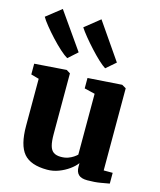

<svg xmlns="http://www.w3.org/2000/svg" viewBox="-131 -990 910 1094"><g transform="rotate(15 324.0 -443.0)"><path d="M489 10Q452.5 10 436.8 -5.8Q421 -21.5 421 -51V-73Q406 -52.5 379.2 -33.2Q352.5 -14 319.5 -1.5Q286.5 11 252 11Q154.5 11 113.2 -37.5Q72 -86 72 -199.5V-477L25 -490V-553.5L212.5 -567H213.5L236 -553V-195.5Q236 -152 242.8 -127Q249.5 -102 265.5 -91Q281.5 -80 308.5 -80Q332.5 -80 350.5 -86.5Q368.5 -93 381.5 -101.8Q394.5 -110.5 402 -118V-477L339.5 -492V-553.5L538 -567H541L565 -553V-68.5H618V-5Q599.5 -1.5 565.8 4.2Q532 10 489 10ZM198 -633Q180.5 -643 153.5 -667.2Q126.5 -691.5 98.2 -722Q70 -752.5 47 -781Q24 -809.5 14 -827.5L102 -897L253 -681.5L199 -633ZM422 -633Q405.5 -643 380.2 -666.5Q355 -690 327.8 -719.8Q300.5 -749.5 277.2 -778Q254 -806.5 241.5 -826L330 -897L478.5 -681.5L422.5 -633Z"/></g></svg>

Font: Merriweather 20pt Black
Style: Regular
Weight: 900
Version: Version 2.100